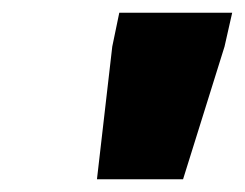

<svg xmlns="http://www.w3.org/2000/svg" viewBox="-20 -708 384 301"><path d="M132 -427 156 -635 167 -688H344L332 -635L267 -427Z"/></svg>

Font: Saira Expanded ExtraBold
Style: Italic
Weight: 800
Width: 7
Italic angle: -12°
Designer: Hector Gatti with collaboration of the Omnibus-Type team
Foundry: Omnibus-Type
Version: Version 1.101